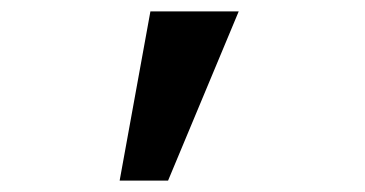

<svg xmlns="http://www.w3.org/2000/svg" viewBox="-20 -172 640 337"><path d="M190 145H275L399 -152H244Z"/></svg>

Font: IBM Plex Mono Medm
Style: Regular
Weight: 500
Monospace: yes
Designer: Mike Abbink, Paul van der Laan, Pieter van Rosmalen
Foundry: Bold Monday
Version: Version 2.004